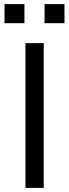

<svg xmlns="http://www.w3.org/2000/svg" viewBox="-20 -915 337 935"><path d="M104 0V-705H193V0ZM197 -802V-895H294V-802ZM2 -802V-895H99V-802Z"/></svg>

Font: Nunito Sans 8pt
Style: Regular
Weight: 400
Version: Version 3.101;gftools[0.9.27]